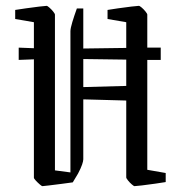

<svg xmlns="http://www.w3.org/2000/svg" viewBox="-20 -628 620 657"><path d="M96 -552 32 -563V-594Q45 -596 69 -599.5Q93 -603 114.5 -605.5Q136 -608 140 -608Q142 -608 149 -602Q156 -596 162 -588.5Q168 -581 168 -578V-45L221 -38V-521Q221 -531 227.5 -552.5Q234 -574 243 -599H265V-462L412 -464V-552L348 -563V-594Q360 -596 384 -599.5Q408 -603 429.5 -605.5Q451 -608 455 -608Q458 -608 465 -602Q472 -596 478 -588.5Q484 -581 484 -578V-465H530V-423H484V-47L547 -36V-5Q535 -3 511 0.5Q487 4 465.5 6.5Q444 9 440 9Q438 9 431 3Q424 -3 418 -10.5Q412 -18 412 -21V-284L265 -288V-83Q265 -77 261 -65Q257 -53 247 -34L229 -4Q216 -2 192 1Q168 4 148 6.5Q128 9 125 9Q123 9 116 3Q109 -3 102.5 -10Q96 -17 96 -20V-425L44 -423V-465L96 -463ZM265 -426V-330L412 -334V-424Z"/></svg>

Font: Grenze Gotisch Light
Style: Regular
Weight: 300
Designer: Renata Polastri
Foundry: Omnibus-Type
Version: Version 1.001